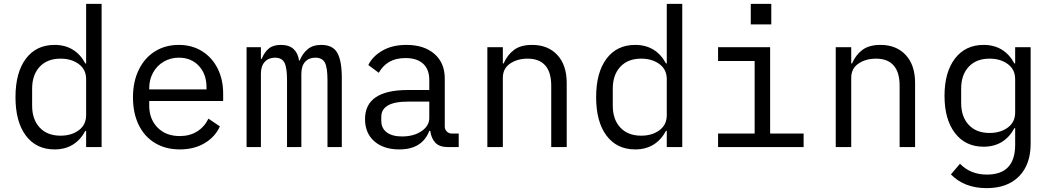

<svg xmlns="http://www.w3.org/2000/svg" viewBox="-20 -760 5440 992"><path d="M425 -84H421Q396 -37 356 -12.5Q316 12 262 12Q167 12 113.5 -59.5Q60 -131 60 -258Q60 -385 113.5 -456.5Q167 -528 262 -528Q316 -528 356 -503.5Q396 -479 421 -432H425V-740H505V0H425ZM425 -165V-351Q425 -401 387 -429Q349 -457 293 -457Q224 -457 185 -415Q146 -373 146 -302V-214Q146 -143 185 -101Q224 -59 293 -59Q349 -59 387 -87Q425 -115 425 -165Z M667 -257Q667 -338 697 -399.5Q727 -461 780.5 -494.5Q834 -528 904 -528Q972 -528 1024 -495.5Q1076 -463 1104.5 -406Q1133 -349 1133 -276V-238H751V-214Q751 -145 794 -101Q837 -57 909 -57Q960 -57 998 -80.5Q1036 -104 1057 -147L1116 -107Q1092 -53 1037.5 -20.5Q983 12 909 12Q836 12 781 -21Q726 -54 696.5 -115Q667 -176 667 -257ZM751 -305V-298H1047V-309Q1047 -377 1007.5 -419.5Q968 -462 904 -462Q861 -462 826 -441.5Q791 -421 771 -385Q751 -349 751 -305Z M1254 0V-516H1328V-456H1332Q1346 -490 1368.5 -509Q1391 -528 1431 -528Q1474 -528 1497 -506.5Q1520 -485 1525 -447H1528Q1544 -485 1570.5 -506.5Q1597 -528 1640 -528Q1700 -528 1723 -486.5Q1746 -445 1746 -358V0H1672V-345Q1672 -411 1658.5 -436.5Q1645 -462 1609 -462Q1576 -462 1556.5 -440.5Q1537 -419 1537 -379V0H1463V-345Q1463 -411 1449.5 -436.5Q1436 -462 1401 -462Q1368 -462 1348 -440.5Q1328 -419 1328 -379V0Z M2295 0Q2251 0 2229.5 -22.5Q2208 -45 2203 -84H2198Q2181 -38 2142.5 -13Q2104 12 2043 12Q1962 12 1914 -30Q1866 -72 1866 -145Q1866 -295 2088 -295H2198V-346Q2198 -402 2166 -431Q2134 -460 2075 -460Q2025 -460 1991.5 -440.5Q1958 -421 1937 -384L1883 -424Q1904 -468 1955 -498Q2006 -528 2080 -528Q2171 -528 2224.5 -481.5Q2278 -435 2278 -354V-106Q2278 -91 2288.5 -80.5Q2299 -70 2314 -70H2350V0ZM2198 -150V-235H2088Q2018 -235 1984 -215Q1950 -195 1950 -157V-136Q1950 -97 1978.5 -76Q2007 -55 2057 -55Q2118 -55 2158 -82.5Q2198 -110 2198 -150Z M2498 0V-516H2578V-432H2582Q2601 -476 2635.5 -502Q2670 -528 2729 -528Q2811 -528 2859.5 -476Q2908 -424 2908 -331V0H2828V-317Q2828 -387 2797 -422Q2766 -457 2706 -457Q2653 -457 2615.5 -431.5Q2578 -406 2578 -358V0Z M3425 -84H3421Q3396 -37 3356 -12.5Q3316 12 3262 12Q3167 12 3113.5 -59.5Q3060 -131 3060 -258Q3060 -385 3113.5 -456.5Q3167 -528 3262 -528Q3316 -528 3356 -503.5Q3396 -479 3421 -432H3425V-740H3505V0H3425ZM3425 -165V-351Q3425 -401 3387 -429Q3349 -457 3293 -457Q3224 -457 3185 -415Q3146 -373 3146 -302V-214Q3146 -143 3185 -101Q3224 -59 3293 -59Q3349 -59 3387 -87Q3425 -115 3425 -165Z M3690 -70H3879V-445H3690V-516H3959V-70H4132V0H3690ZM3965 -740V-634H3859V-740Z M4298 0V-516H4378V-432H4382Q4401 -476 4435.5 -502Q4470 -528 4529 -528Q4611 -528 4659.5 -476Q4708 -424 4708 -331V0H4628V-317Q4628 -387 4597 -422Q4566 -457 4506 -457Q4453 -457 4415.5 -431.5Q4378 -406 4378 -358V0Z M5305 -17Q5305 90 5245 151Q5185 212 5078 212Q4962 212 4893 141L4940 86Q4994 142 5079 142Q5152 142 5188.5 103.5Q5225 65 5225 -12V-98H5221Q5196 -51 5156 -26.5Q5116 -2 5062 -2Q4968 -2 4914 -72.5Q4860 -143 4860 -265Q4860 -387 4914 -457.5Q4968 -528 5062 -528Q5116 -528 5156 -503.5Q5196 -479 5221 -432H5225V-516H5305ZM5225 -179V-351Q5225 -401 5187 -429Q5149 -457 5093 -457Q5024 -457 4985 -415Q4946 -373 4946 -302V-228Q4946 -157 4985 -115Q5024 -73 5093 -73Q5149 -73 5187 -101Q5225 -129 5225 -179Z"/></svg>

Font: iA Writer Mono V
Style: Regular
Weight: 400
Designer: Mike Abbink, Paul van der Laan, Pieter van Rosmalen
Foundry: Bold Monday
Version: Version 2.000